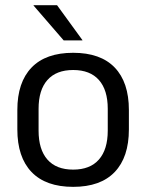

<svg xmlns="http://www.w3.org/2000/svg" viewBox="-20 -703 560 735"><path d="M260.1 12.3Q155.2 12.3 100.8 -44.5Q46.4 -101.2 46.4 -207.7V-281.9Q46.4 -388 100.9 -444.5Q155.3 -500.9 260.1 -500.9Q364.9 -500.9 419.1 -444.5Q473.4 -388 473.4 -281.9V-207.7Q473.4 -101.2 419.1 -44.5Q364.9 12.3 260.1 12.3ZM260.1 -53.7Q324.8 -53.7 358.6 -92.2Q392.5 -130.7 392.5 -203V-286.6Q392.5 -358.5 358.7 -396.7Q324.9 -435 260.1 -435Q195.3 -435 161.5 -396.7Q127.7 -358.5 127.7 -286.6V-203Q127.7 -130.7 161.5 -92.2Q195.3 -53.7 260.1 -53.7ZM198.4 -683.1 295.4 -549.7V-548.4H223.7L108.5 -681.7V-683.1Z"/></svg>

Font: Anek Odia Medium
Style: Regular
Weight: 500
Designer: Yesha Goshar & Mahesh Sahu (Odia), Yesha Goshar (Latin)
Foundry: Ek Type
Version: Version 1.003